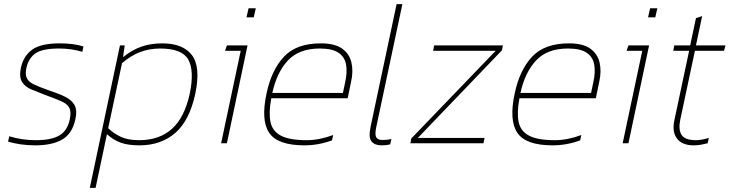

<svg xmlns="http://www.w3.org/2000/svg" viewBox="-20 -694 3535 930"><path d="M151 10Q113 10 79 5Q45 0 19 -8L25 -34Q85 -15 154 -15Q230 -15 268.5 -38.5Q307 -62 318 -116Q326 -154 315 -173Q304 -192 275 -204.5Q246 -217 199 -234Q163 -248 132.5 -260.5Q102 -273 87 -296.5Q72 -320 81 -365Q94 -424 136.5 -454Q179 -484 268 -484Q338 -484 384 -469L379 -443Q325 -459 267 -459Q186 -459 152.5 -436Q119 -413 108 -366Q101 -334 110 -315.5Q119 -297 144.5 -285Q170 -273 212 -258Q261 -242 294 -226Q327 -210 341 -185Q355 -160 345 -116Q330 -46 281 -18Q232 10 151 10Z M415 216 561 -474H584L576 -417Q619 -452 664.5 -468Q710 -484 766 -484Q866 -484 909.5 -427Q953 -370 926 -240Q898 -110 829 -50Q760 10 655 10Q600 10 564.5 -3Q529 -16 498 -44L443 216ZM654 -15Q752 -15 813 -70Q874 -125 899 -240Q922 -350 892.5 -404.5Q863 -459 756 -459Q704 -459 659 -442Q614 -425 571 -388L504 -73Q530 -48 564.5 -31.5Q599 -15 654 -15Z M1174 -610 1184 -654H1219L1209 -610ZM1051 0 1146 -448H1070L1079 -474H1179L1079 0Z M1455 10Q1325 10 1284 -50.5Q1243 -111 1271 -241Q1295 -355 1355.5 -419.5Q1416 -484 1534 -484Q1601 -484 1636.5 -459Q1672 -434 1682 -392Q1692 -350 1681 -300L1664 -218H1294Q1281 -149 1290 -104Q1299 -59 1340.5 -37Q1382 -15 1466 -15Q1526 -15 1594 -40L1588 -14Q1522 10 1455 10ZM1299 -244H1641L1652 -296Q1663 -346 1656 -382.5Q1649 -419 1619 -439Q1589 -459 1529 -459Q1429 -459 1375 -401.5Q1321 -344 1299 -244Z M1828 10Q1795 10 1779.5 -9Q1764 -28 1775 -80L1901 -674H1929L1802 -76Q1795 -42 1802.5 -29Q1810 -16 1832 -16Q1843 -16 1854 -17Q1865 -18 1876 -21L1870 5Q1860 8 1847.5 9Q1835 10 1828 10Z M1968 0 1972 -23 2381 -448H2078L2083 -474H2416L2411 -450L2004 -26H2327L2322 0Z M2657 10Q2527 10 2486 -50.5Q2445 -111 2473 -241Q2497 -355 2557.5 -419.5Q2618 -484 2736 -484Q2803 -484 2838.5 -459Q2874 -434 2884 -392Q2894 -350 2883 -300L2866 -218H2496Q2483 -149 2492 -104Q2501 -59 2542.5 -37Q2584 -15 2668 -15Q2728 -15 2796 -40L2790 -14Q2724 10 2657 10ZM2501 -244H2843L2854 -296Q2865 -346 2858 -382.5Q2851 -419 2821 -439Q2791 -459 2731 -459Q2631 -459 2577 -401.5Q2523 -344 2501 -244Z M3119 -610 3129 -654H3164L3154 -610ZM2996 0 3091 -448H3015L3024 -474H3124L3024 0Z M3340 10Q3284 10 3259 -23Q3234 -56 3247 -114L3318 -448H3241L3246 -474H3323L3351 -606L3381 -616L3351 -474H3494L3487 -448H3346L3275 -114Q3265 -66 3281.5 -40.5Q3298 -15 3351 -15Q3363 -15 3378.5 -17.5Q3394 -20 3413 -26L3408 0Q3392 4 3375 7Q3358 10 3340 10Z"/></svg>

Font: Kanit Thin
Style: Italic
Weight: 250
Italic angle: -12°
Designer: Katatrad Team
Foundry: CadsonDemak
Version: Version 2.000; ttfautohint (v1.8.3)